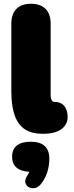

<svg xmlns="http://www.w3.org/2000/svg" viewBox="-20 -700 393 1016"><path d="M338 -80C338 -99 334 -161 268 -161C245 -161 248 -199 248 -212V-575C248 -643 211 -680 144 -680C77 -680 40 -643 40 -575V-216C40 -23 123 8 209 8C312 8 338 -44 338 -80ZM193 278C226 240 241 190 241 140C241 80 208 50 143 50C78 50 44 77 44 129C44 179 75 206 135 209C132 216 128 224 124 230C87 284 157 319 193 278Z"/></svg>

Font: SN Pro Black
Style: Regular
Weight: 900
Designer: Tobias Whetton
Foundry: Supernotes
Version: Version 1.001;Glyphs 3.2 (3249)